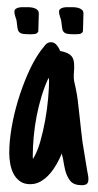

<svg xmlns="http://www.w3.org/2000/svg" viewBox="-20 -516 279 546"><path d="M231.4 -6.3Q231.4 3.4 226.6 7.1Q221.7 10.7 212.9 10.7Q189.9 10.7 179.9 -1.5Q169.9 -13.7 165 -33.7Q163.6 -40.5 162.1 -47.6Q160.6 -54.7 159.7 -61.5Q158.7 -67.9 157.7 -70.3Q156.7 -72.8 155.8 -79.6Q149.9 -65.4 141.4 -50Q132.8 -34.7 121.6 -21.7Q110.4 -8.8 96.4 -0.5Q82.5 7.8 65.9 7.8Q48.3 7.8 36.6 -0.7Q24.9 -9.3 18.3 -22.2Q11.7 -35.2 9 -50.8Q6.3 -66.4 6.3 -80.6Q6.3 -113.8 12.9 -152.6Q19.5 -191.4 31.2 -230.2Q43 -269 58.6 -304.9Q74.2 -340.8 92.8 -367.7V-367.2L95.7 -371.6Q101.1 -378.9 108.2 -387.5Q115.2 -396 125 -396Q134.3 -396 141.1 -387.9Q147.9 -379.9 150.9 -371.1Q163.6 -368.7 171.4 -365Q179.2 -361.3 183.6 -356Q188 -350.6 189.5 -343.5Q190.9 -336.4 190.9 -328.1Q190.9 -324.7 190.9 -320.8Q190.9 -316.9 190.4 -313Q189.9 -309.1 189.9 -303.7Q189.9 -298.3 189.9 -293.9Q189.9 -289.1 191.7 -281.2Q193.4 -273.4 195.3 -265.1L198.7 -247.1Q201.2 -232.9 202.9 -214.8Q204.6 -196.8 207 -178.7Q209 -160.2 210.9 -142.8Q212.9 -125.5 214.8 -110.8L226.6 -38.6L228 -30.3Q229 -23.9 230.2 -18.6Q231.4 -13.2 231.4 -6.3ZM119.6 -287.1Q119.6 -288.1 119.1 -290.3Q118.7 -292.5 118.2 -294.9Q106.9 -271 98.4 -242.9Q89.8 -214.8 84.2 -185.8Q78.6 -156.7 75.9 -127.7Q73.2 -98.6 73.2 -72.8Q73.2 -70.3 73.2 -68.4Q73.2 -66.4 73.7 -64.5V-64Q85.4 -82 94 -111.6Q102.5 -141.1 108.4 -173.6Q114.3 -206.1 116.9 -236.6Q119.6 -267.1 119.6 -287.1ZM21 -482.9Q21 -487.8 24.4 -490.5Q27.8 -493.2 33 -494.4Q38.1 -495.6 43.2 -495.6Q48.3 -495.6 52.2 -495.6Q57.1 -495.6 63.7 -495.4Q70.3 -495.1 76.2 -493.4Q82 -491.7 86.2 -488Q90.3 -484.4 90.3 -478Q90.3 -475.6 90.1 -467.5Q89.8 -459.5 89.6 -450.2Q89.4 -440.9 89.1 -433.3Q88.9 -425.8 88.4 -425.3Q84.5 -419.9 78.4 -419.2Q72.3 -418.5 66.9 -418.5Q51.8 -418.5 44.4 -419.9Q37.1 -421.4 33.7 -425.8Q30.3 -430.2 29.5 -438Q28.8 -445.8 26.9 -458.5Q25.4 -464.4 23.2 -470.2Q21 -476.1 21 -482.9ZM147.9 -482.9Q147.9 -487.8 151.4 -490.5Q154.8 -493.2 159.9 -494.4Q165 -495.6 170.2 -495.6Q175.3 -495.6 179.2 -495.6Q184.1 -495.6 190.7 -495.4Q197.3 -495.1 203.1 -493.4Q209 -491.7 213.1 -488Q217.3 -484.4 217.3 -478Q217.3 -475.6 217 -467.5Q216.8 -459.5 216.6 -450.2Q216.3 -440.9 216.1 -433.3Q215.8 -425.8 215.3 -425.3Q211.4 -419.9 205.3 -419.2Q199.2 -418.5 193.8 -418.5Q178.7 -418.5 171.4 -419.9Q164.1 -421.4 160.6 -425.8Q157.2 -430.2 156.5 -438Q155.8 -445.8 153.8 -458.5Q152.3 -464.4 150.1 -470.2Q147.9 -476.1 147.9 -482.9Z"/></svg>

Font: Just Another Hand
Style: Regular
Weight: 400
Designer: Astigmatic (AOETI)
Foundry: Astigmatic (AOETI)
Version: Version 1.001